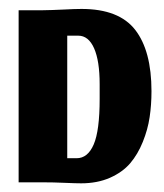

<svg xmlns="http://www.w3.org/2000/svg" viewBox="-20 -414 373 436"><path d="M154 -54.7H132.7V-333H157.7Q181 -333 193.7 -304.3Q206.3 -275.7 206.3 -223V-189.3Q206.3 -117.3 192.8 -86Q179.3 -54.7 154 -54.7ZM164.3 2.3Q201 2.3 229.7 -10.3Q258.3 -23 275.7 -43.3Q293 -63.7 304.3 -91.8Q315.7 -120 319.8 -148Q324 -176 324 -207Q324 -298.3 287.2 -346Q250.3 -393.7 165.3 -393.7Q150.3 -393.7 124 -392.3Q97.7 -391 75.3 -390.7H22.3V0H75.3Q102 0 127.2 1.2Q152.3 2.3 164.3 2.3Z"/></svg>

Font: Jomhuria
Style: Regular
Weight: 400
Designer: Arabic design by Kourosh Beigpour, Latin design by Eben Sorkin, engineering by Lasse Fister and Khaled Hosney
Version: Version 1.0010